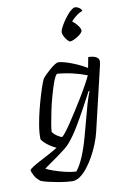

<svg xmlns="http://www.w3.org/2000/svg" viewBox="-163 -862 748 1124"><g transform="rotate(-10 211.0 -300.0)"><path d="M174 200Q163 200 139.5 197.5Q116 195 88.5 190Q61 185 35 179Q9 173 -9 166Q-33 148 -44 127Q-55 106 -57 94Q-54 88 -37.5 77Q-21 66 4.5 52.5Q30 39 59.5 23.5Q89 8 116 -9Q96 -18 77.5 -30.5Q59 -43 47 -55.5Q35 -68 32 -75Q31 -112 38.5 -157Q46 -202 57.5 -247.5Q69 -293 81 -332Q93 -371 102.5 -396Q112 -421 116 -425Q123 -433 135.5 -445.5Q148 -458 163 -470.5Q178 -483 191 -491.5Q204 -500 212 -500Q229 -500 257 -491.5Q285 -483 317.5 -469Q350 -455 379 -437L391 -500Q399 -500 409.5 -498.5Q420 -497 430 -493.5Q440 -490 447 -482.5Q454 -475 454 -463Q454 -462 453 -456Q452 -450 450 -439L361 -62Q353 -28 338.5 8.5Q324 45 305 79Q286 113 264.5 140.5Q243 168 220 184Q197 200 174 200ZM206 148Q229 120 249.5 72Q270 24 288 -41L340 -233Q347 -257 354 -276.5Q361 -296 364 -301L359 -304Q333 -255 305.5 -204.5Q278 -154 250 -107.5Q222 -61 191 -24Q180 -10 158 7.5Q136 25 110.5 43Q85 61 63.5 76Q42 91 30 100Q44 108 75 119Q106 130 142 138.5Q178 147 206 148ZM159 -66Q163 -66 178 -84.5Q193 -103 214 -134Q235 -165 258.5 -202Q282 -239 304.5 -276Q327 -313 344.5 -345Q362 -377 370 -395Q329 -411 283 -421.5Q237 -432 193 -435Q181 -423 169 -389.5Q157 -356 145 -313Q133 -270 124 -227Q115 -184 109.5 -151Q104 -118 104 -106Q112 -92 131.5 -79Q151 -66 159 -66ZM304 -608Q297 -608 287 -619.5Q277 -631 270 -645Q263 -659 263 -669Q263 -679 271 -695Q279 -711 291 -729Q303 -747 316.5 -763.5Q330 -780 343 -790Q356 -800 364 -800Q374 -800 382.5 -795.5Q391 -791 397 -785Q403 -779 403 -772Q386 -766 370 -754Q354 -742 341.5 -729Q329 -716 324 -705L319 -730Q331 -725 345 -712.5Q359 -700 369 -685.5Q379 -671 379 -660Q379 -653 370.5 -644Q362 -635 349 -627Q336 -619 323.5 -613.5Q311 -608 304 -608Z"/></g></svg>

Font: Texturina Medium 12pt ExtraLight
Style: Italic
Weight: 250
Italic angle: -11°
Version: Version 1.002